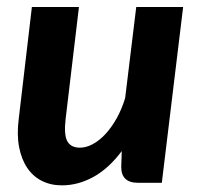

<svg xmlns="http://www.w3.org/2000/svg" viewBox="-20 -536 586 563"><path d="M211.5 -515.5 172.5 -188Q167 -141.5 177.2 -122.2Q187.5 -103 214.5 -103Q232.5 -103 251.8 -113.2Q271 -123.5 288.8 -142.5Q306.5 -161.5 321.8 -188.5Q337 -215.5 347 -248.5L379.5 -515.5H517L454.5 0H384.5Q335.5 0 335.5 -46.5L337 -93Q299 -42 254 -17.2Q209 7.5 161.5 7.5Q129 7.5 103 -5.5Q77 -18.5 60 -43.5Q43 -68.5 36 -104.8Q29 -141 35 -188L73.5 -515.5Z"/></svg>

Font: Lato Heavy
Style: Italic
Weight: 800
Italic angle: -7°
Designer: Lukasz Dziedzic
Foundry: tyPoland Lukasz Dziedzic
Version: Version 2.007; 2014-02-27